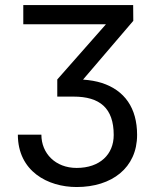

<svg xmlns="http://www.w3.org/2000/svg" viewBox="-20 -731 621 761"><path d="M72.3 -710.9V-634.8H399.9L207 -416V-348.1H271.5C375.5 -348.1 430.7 -302.7 430.7 -195.8C430.7 -119.1 376 -65.4 283.7 -65.4C199.7 -65.4 144 -123 144 -197.3H50.8C50.8 -52.2 169.4 10.3 283.7 10.3C422.9 10.3 523.4 -65.4 523.4 -196.3C523.4 -302.7 474.1 -373 383.3 -402.3C361.3 -409.2 336.4 -413.6 309.1 -415.5L508.3 -648.4L507.8 -710.9Z"/></svg>

Font: Bert Sans
Style: Regular
Weight: 400
Designer: Christian Robertson (Google), Cristiano Sobral
Foundry: Google, Cristiano Sobral
Version: Version 3.101